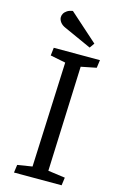

<svg xmlns="http://www.w3.org/2000/svg" viewBox="-138 -976 634 1032"><g transform="rotate(15 179.5 -460.5)"><path d="M165 -642 80 -659 85 -703H342L336 -659L251 -642L228 -57L323 -44L317 0H52L58 -44L140 -57ZM290 -781 271 -754 118 -823Q99 -831 89 -844.5Q79 -858 79 -872Q79 -882 84.5 -892Q90 -902 102 -910Q114 -918 133 -921Z"/></g></svg>

Font: Literata 18pt
Style: Italic
Weight: 400
Italic angle: -2°
Designer: Latin by Veronika Burian and Jose Scaglione. Greek by Irene Vlachou. Cyrillic by Vera Evstafieva
Foundry: TypeTogether
Version: Version 3.103;gftools[0.9.29]